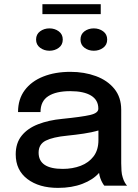

<svg xmlns="http://www.w3.org/2000/svg" viewBox="-20 -880 656 910"><path d="M255 10.5Q165 10.5 109.8 -31.5Q54.5 -73.5 54.5 -148.5Q54.5 -202 82.8 -237Q111 -272 160.8 -291.2Q210.5 -310.5 274 -316.5Q368 -326 407 -335Q446 -344 446 -364.5V-365.5Q446 -406 411.5 -427Q377 -448 313 -448Q245.5 -448 208.8 -424.2Q172 -400.5 172 -349H65.5Q65.5 -410 97.2 -452.5Q129 -495 185 -517.2Q241 -539.5 313.5 -539.5Q380 -539.5 434.8 -519.2Q489.5 -499 522 -459Q554.5 -419 554.5 -359.5V-106Q554.5 -87.5 555.8 -70.2Q557 -53 561.5 -39.5Q566 -24 572.2 -13.8Q578.5 -3.5 582.5 0H474.5Q471.5 -3 465.8 -12.8Q460 -22.5 455.5 -35.5Q451.5 -46.5 449.5 -60.5Q421 -28 370.8 -8.8Q320.5 10.5 255 10.5ZM277.5 -79.5Q324 -79.5 362.5 -94.2Q401 -109 423.8 -139.2Q446.5 -169.5 446.5 -215.5V-261.5Q415.5 -252.5 377 -246.8Q338.5 -241 298.5 -237Q231 -230.5 197 -213.5Q163 -196.5 163 -156.5Q163 -79.5 277.5 -79.5ZM214.5 -639.5Q189 -639.5 170 -653.8Q151 -668 151 -692.5Q151 -717.5 170 -731.5Q189 -745.5 214.5 -745.5Q239.5 -745.5 258.5 -731.5Q277.5 -717.5 277.5 -692.5Q277.5 -667.5 258.5 -653.5Q239.5 -639.5 214.5 -639.5ZM424.5 -639.5Q399 -639.5 380.2 -653.8Q361.5 -668 361.5 -692.5Q361.5 -717.5 380.2 -731.5Q399 -745.5 424.5 -745.5Q450 -745.5 469 -731.5Q488 -717.5 488 -692.5Q488 -667.5 469 -653.5Q450 -639.5 424.5 -639.5ZM181 -813V-860H457.5V-813Z"/></svg>

Font: Epilogue Medium
Style: Regular
Weight: 500
Designer: Tyler Finck
Foundry: Etcetera Type Co
Version: Version 2.111; ttfautohint (v1.8.3)